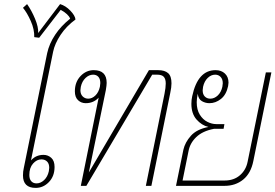

<svg xmlns="http://www.w3.org/2000/svg" viewBox="-20 -906 1343 936"><path d="M92 -51Q92 -70 96 -87L210 -647Q220 -693 248.5 -736Q277 -779 322 -815Q314 -837 276 -858L171 -722L147 -725Q148 -763 130 -803.5Q112 -844 92 -868L112 -886Q134 -855 151 -814Q168 -773 166 -745L273 -886Q300 -878 323 -854Q346 -830 348 -811Q303 -778 275 -735.5Q247 -693 239 -654L131 -124Q155 -151 192 -151Q214 -151 230 -136.5Q246 -122 246 -92Q246 -47 218.5 -18.5Q191 10 154 10Q92 10 92 -51ZM218 -71Q220 -83 220 -88Q220 -108 209.5 -118.5Q199 -129 182 -129Q159 -129 141 -108.5Q123 -88 123 -53Q123 -33 132.5 -22.5Q142 -12 158 -12Q178 -12 195 -28Q212 -44 218 -71Z M461 -430Q436 -403 398 -403Q376 -403 360.5 -417.5Q345 -432 345 -461Q345 -506 372.5 -535Q400 -564 437 -564Q500 -564 500 -502Q500 -491 496 -467L413 -65L706 -564H751Q783 -564 799.5 -549.5Q816 -535 816 -500Q816 -480 810 -453L718 0H691L782 -449Q788 -479 788 -499Q788 -521 778.5 -531.5Q769 -542 746 -542H722L401 0H374ZM467 -483Q469 -495 469 -501Q469 -521 459.5 -531.5Q450 -542 434 -542Q414 -542 397 -526Q380 -510 374 -483Q372 -471 372 -466Q372 -447 383 -436Q394 -425 410 -425Q429 -425 445 -440.5Q461 -456 467 -483Z M874 -176Q882 -212 910.5 -244Q939 -276 996 -287Q963 -295 938 -323.5Q913 -352 913 -400Q913 -420 917 -437Q944 -564 1031 -564Q1059 -564 1076.5 -547.5Q1094 -531 1094 -503Q1094 -498 1092 -486Q1083 -444 1057 -423.5Q1031 -403 1001 -403Q981 -403 964 -413Q947 -423 944 -449Q939 -424 939 -408Q939 -371 954 -347Q969 -323 991 -312Q1013 -301 1034 -301H1074L1070 -278H1023Q967 -267 936.5 -237.5Q906 -208 899 -169L870 -26H1075Q1120 -26 1149.5 -51.5Q1179 -77 1187 -117L1276 -553H1303L1215 -121Q1203 -61 1165.5 -30.5Q1128 0 1075 0H838ZM1064 -483Q1066 -495 1066 -500Q1066 -520 1055.5 -531Q1045 -542 1029 -542Q1009 -542 992.5 -526Q976 -510 970 -483Q968 -471 968 -466Q968 -446 978.5 -435.5Q989 -425 1005 -425Q1025 -425 1041.5 -440.5Q1058 -456 1064 -483Z"/></svg>

Font: Trirong Thin
Style: Italic
Weight: 250
Italic angle: -12°
Designer: Katatrad Team
Foundry: CadsonDemak
Version: Version 1.001